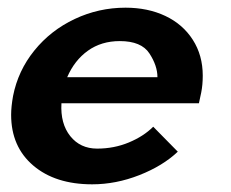

<svg xmlns="http://www.w3.org/2000/svg" viewBox="-20 -471 601 500"><path d="M9 -172Q9 -193 14 -221Q27 -287 69.5 -339.5Q112 -392 174.5 -421.5Q237 -451 307 -451Q365 -451 410.5 -429.5Q456 -408 482 -367.5Q508 -327 508 -274Q508 -250 504 -230L498 -202H140Q137 -149 163 -116.5Q189 -84 233 -84Q277 -84 315.5 -100Q354 -116 379 -141L443 -76Q404 -39 343 -15Q282 9 220 9Q124 9 66.5 -40Q9 -89 9 -172ZM390 -270Q390 -300 369 -332Q348 -364 292 -364Q244 -364 209 -339Q174 -314 155 -270Z"/></svg>

Font: Teachers SemiBold
Style: Italic
Weight: 600
Designer: Alfredo Marco Pradil & Chank Diesel
Version: Version 0.009